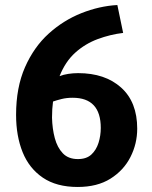

<svg xmlns="http://www.w3.org/2000/svg" viewBox="-20 -724 606 764"><path d="M526 -212Q526 -318 462 -375.5Q398 -433 291 -433Q271 -433 251.5 -430Q232 -427 217 -421Q240 -479 279.5 -514.5Q319 -550 369 -568.5Q419 -587 470 -593Q465 -616 458.5 -648.5Q452 -681 447 -704Q375 -700 303.5 -671.5Q232 -643 173.5 -590Q115 -537 79.5 -456.5Q44 -376 44 -267Q44 -183 70 -118.5Q96 -54 150.5 -17Q205 20 289 20Q367 20 419.5 -13Q472 -46 499 -99Q526 -152 526 -212ZM381 -215Q381 -184 372 -155.5Q363 -127 343.5 -109Q324 -91 290 -91Q252 -91 230 -114Q208 -137 198 -174.5Q188 -212 187 -256Q187 -291 191 -320Q205 -325 225 -330Q245 -335 269 -335Q381 -335 381 -215Z"/></svg>

Font: Repo Bold
Style: Bold
Weight: 700
Designer: Stefan Peev
Foundry: Context Ltd
Version: Version 1.502